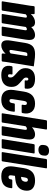

<svg xmlns="http://www.w3.org/2000/svg" viewBox="1048 -1802 760 2895"><g transform="rotate(90 1427.5 -354.0)"><path d="M13 0Q-2 0 0 -14L56 -368Q61 -401 66 -430.5Q71 -460 72 -484Q73 -497 86 -497H180Q193 -497 193 -484Q193 -475 192.5 -463.5Q192 -452 190 -439Q220 -471 251.5 -487Q283 -503 316 -503Q347 -503 365 -489.5Q383 -476 388 -446Q416 -475 446.5 -489Q477 -503 507 -503Q554 -503 571.5 -470Q589 -437 577 -361L521 -14Q519 0 507 0H394Q379 0 381 -14L434 -344Q438 -365 434 -372.5Q430 -380 419 -380Q412 -380 404 -376.5Q396 -373 386 -364L331 -14Q329 0 317 0H203Q189 0 191 -14L243 -344Q247 -365 243.5 -372.5Q240 -380 228 -380Q222 -380 213.5 -376.5Q205 -373 195 -363L140 -14Q138 0 126 0Z M664 6Q616 6 598 -28Q580 -62 592 -137L627 -355Q640 -434 679 -468.5Q718 -503 794 -503Q848 -503 894 -495Q940 -487 980 -484L924 -130Q918 -97 914 -67Q910 -37 908 -14Q907 0 894 0H800Q786 0 786 -14Q786 -23 787 -35Q788 -47 790 -59Q761 -28 729 -11Q697 6 664 6ZM751 -117Q758 -117 766.5 -122Q775 -127 785 -134L824 -383Q816 -386 810.5 -386.5Q805 -387 798 -387Q784 -387 776.5 -379Q769 -371 766 -348L734 -154Q731 -134 734.5 -125.5Q738 -117 751 -117Z M1110 6Q1028 6 994.5 -34Q961 -74 977 -149Q980 -163 992 -163H1090Q1097 -163 1100.5 -159Q1104 -155 1102 -149Q1096 -122 1100.5 -108.5Q1105 -95 1121 -95Q1135 -95 1141.5 -104.5Q1148 -114 1148 -132Q1148 -151 1140.5 -164.5Q1133 -178 1113 -197L1055 -250Q1031 -272 1019 -298.5Q1007 -325 1007 -357Q1007 -428 1048.5 -465.5Q1090 -503 1167 -503Q1250 -503 1287.5 -467.5Q1325 -432 1316 -361Q1315 -347 1303 -347H1203Q1189 -347 1192 -361Q1196 -381 1191 -391.5Q1186 -402 1173 -402Q1161 -402 1155 -393.5Q1149 -385 1149 -369Q1149 -356 1154.5 -345Q1160 -334 1174 -322L1232 -271Q1263 -244 1276.5 -216Q1290 -188 1290 -148Q1290 -74 1244.5 -34Q1199 6 1110 6Z M1483 6Q1400 6 1362 -42.5Q1324 -91 1337 -182L1361 -336Q1375 -422 1420 -462.5Q1465 -503 1544 -503Q1628 -503 1666 -451.5Q1704 -400 1685 -315Q1682 -301 1671 -301H1571Q1556 -301 1559 -315Q1566 -349 1560.5 -364.5Q1555 -380 1536 -380Q1521 -380 1513 -369Q1505 -358 1500 -328L1475 -168Q1471 -140 1476.5 -128.5Q1482 -117 1498 -117Q1517 -117 1525.5 -132Q1534 -147 1538 -184Q1540 -198 1552 -198H1651Q1666 -198 1664 -184Q1656 -87 1612 -40.5Q1568 6 1483 6Z M1697 0Q1686 0 1688 -13L1792 -669Q1794 -683 1806 -683H1919Q1926 -683 1930 -680Q1934 -677 1932 -669L1828 -13Q1826 0 1815 0ZM1896 0Q1881 0 1883 -14L1936 -343Q1939 -364 1935.5 -372Q1932 -380 1920 -380Q1911 -380 1900.5 -374.5Q1890 -369 1879 -358L1864 -419Q1897 -461 1933 -482Q1969 -503 2007 -503Q2055 -503 2073 -469.5Q2091 -436 2078 -360L2023 -14Q2021 0 2009 0Z M2091 0Q2076 0 2078 -14L2153 -484Q2155 -497 2167 -497H2280Q2286 -497 2290.5 -494Q2295 -491 2293 -484L2218 -14Q2216 0 2204 0ZM2238 -554Q2201 -554 2181 -572.5Q2161 -591 2165 -625L2167 -644Q2171 -679 2193.5 -696.5Q2216 -714 2253 -714Q2290 -714 2310 -696Q2330 -678 2326 -644L2324 -625Q2321 -591 2298 -572.5Q2275 -554 2238 -554Z M2282 0Q2271 0 2273 -13L2377 -669Q2379 -683 2391 -683H2504Q2511 -683 2515 -680Q2519 -677 2517 -669L2413 -13Q2411 0 2400 0Z M2636 6Q2550 6 2513.5 -41.5Q2477 -89 2491 -182L2514 -330Q2528 -420 2574 -461.5Q2620 -503 2703 -503Q2775 -503 2815 -471.5Q2855 -440 2855 -381Q2855 -308 2814.5 -262.5Q2774 -217 2693 -207L2631 -200L2624 -153Q2620 -128 2626 -115.5Q2632 -103 2649 -103Q2666 -103 2674.5 -112.5Q2683 -122 2685 -146Q2687 -160 2699 -160H2805Q2819 -160 2817 -146Q2810 -67 2766.5 -30.5Q2723 6 2636 6ZM2646 -292 2665 -294Q2692 -297 2706 -316.5Q2720 -336 2720 -362Q2720 -395 2692 -395Q2676 -395 2667.5 -384Q2659 -373 2655 -347Z"/></g></svg>

Font: Sofia Sans Extra Condensed Black
Style: Italic
Weight: 900
Italic angle: -9°
Version: Version 4.100